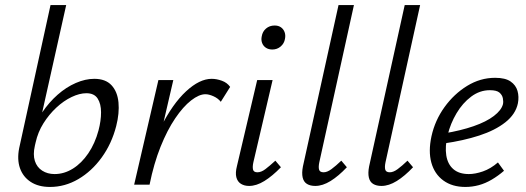

<svg xmlns="http://www.w3.org/2000/svg" viewBox="-20 -731 2083 760"><path d="M178 9Q132 9 101.5 -11Q71 -31 59 -65.5Q47 -100 56 -145L180 -711H242L147 -286Q174 -326 208 -356Q242 -386 280 -402.5Q318 -419 353 -419Q398 -419 421.5 -393.5Q445 -368 449 -325.5Q453 -283 440 -232Q422 -162 382.5 -107.5Q343 -53 290 -22Q237 9 178 9ZM118 -154Q110 -119 118 -94Q126 -69 147 -55.5Q168 -42 196 -42Q234 -42 268.5 -63.5Q303 -85 329.5 -124Q356 -163 370 -215Q380 -253 380 -286.5Q380 -320 366.5 -341Q353 -362 322 -362Q295 -362 263.5 -347Q232 -332 203 -305Q174 -278 152 -243Q130 -208 121 -167Z M539 0Q569 -133 616 -226.5Q663 -320 716.5 -369.5Q770 -419 818 -419Q837 -419 858 -411.5Q879 -404 891 -387L854 -328Q843 -342 825 -350Q807 -358 793 -358Q768 -358 736.5 -333.5Q705 -309 673.5 -262.5Q642 -216 615.5 -150Q589 -84 572 0ZM511 0 607 -414H666L570 0Z M966 5Q947 5 933.5 -3.5Q920 -12 915.5 -29.5Q911 -47 918 -74L998 -414H1059L983 -89Q979 -71 981.5 -60Q984 -49 999 -49Q1014 -49 1030.5 -61.5Q1047 -74 1070 -95L1092 -69Q1058 -34 1026.5 -14.5Q995 5 966 5ZM1058 -535Q1043 -535 1032.5 -542Q1022 -549 1017.5 -561Q1013 -573 1016 -587Q1019 -606 1033 -618Q1047 -630 1067 -630Q1082 -630 1092 -623Q1102 -616 1106.5 -604Q1111 -592 1108 -577Q1105 -559 1091 -547Q1077 -535 1058 -535Z M1228 5Q1208 5 1195 -3Q1182 -11 1178 -28.5Q1174 -46 1179 -72L1320 -711H1381L1244 -89Q1240 -70 1243 -59.5Q1246 -49 1261 -49Q1275 -49 1292 -61.5Q1309 -74 1331 -95L1353 -69Q1320 -34 1288.5 -14.5Q1257 5 1228 5Z M1490 5Q1470 5 1457 -3Q1444 -11 1440 -28.5Q1436 -46 1441 -72L1582 -711H1643L1506 -89Q1502 -70 1505 -59.5Q1508 -49 1523 -49Q1537 -49 1554 -61.5Q1571 -74 1593 -95L1615 -69Q1582 -34 1550.5 -14.5Q1519 5 1490 5Z M1822 9Q1770 9 1735 -16.5Q1700 -42 1687.5 -87Q1675 -132 1688 -192Q1702 -255 1739.5 -307Q1777 -359 1829 -391Q1881 -423 1940 -423Q1980 -423 2001 -408.5Q2022 -394 2028.5 -371Q2035 -348 2030 -322Q2021 -279 1980.5 -247Q1940 -215 1877 -194.5Q1814 -174 1736 -163L1738 -203Q1804 -214 1854.5 -231.5Q1905 -249 1935 -272Q1965 -295 1971 -319Q1973 -329 1970.5 -342Q1968 -355 1957 -364.5Q1946 -374 1919 -374Q1879 -374 1845 -348.5Q1811 -323 1787 -282.5Q1763 -242 1752 -197Q1741 -151 1746.5 -116Q1752 -81 1774.5 -61.5Q1797 -42 1836 -42Q1861 -42 1891.5 -52.5Q1922 -63 1951 -88L1975 -55Q1952 -35 1926.5 -20Q1901 -5 1875 2Q1849 9 1822 9Z"/></svg>

Font: Ysabeau Office
Style: Italic
Weight: 400
Italic angle: -12°
Designer: Christian Thalmann (Catharsis Fonts)
Version: Version 2.001;gftools[0.9.30]; featfreeze: tnum,lnum,ss02